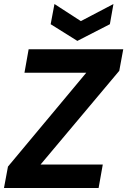

<svg xmlns="http://www.w3.org/2000/svg" viewBox="-22 -946 640 966"><path d="M598.1 -698.2 578.1 -589.8 182.1 -118.2H495.1L474.1 0H-2L18.1 -107.9L412.1 -580.1H101.1L122.1 -698.2ZM384.8 -839.8 548.8 -925.8 530.8 -824.2 367.2 -740.2 232.9 -824.2 252 -925.8Z"/></svg>

Font: SVN-Poppins SemiBold
Style: Italic
Weight: 600
Italic angle: -10°
Designer: Ninad Kale (Devanagari), Jonny Pinhorn (Latin)
Foundry: Indian Type Foundry
Version: Version 3.002 2017